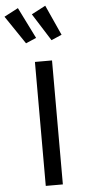

<svg xmlns="http://www.w3.org/2000/svg" viewBox="-110 -1029 470 1063"><g transform="rotate(-5 124.5 -497.0)"><path d="M32 -994 118 -821 60 -796 -46 -953ZM184 -994 260 -826 202 -801 106 -953ZM195 -689V0H100V-689Z"/></g></svg>

Font: Fira Sans
Style: Regular
Weight: 400
Designer: Carrois Corporate & Edenspiekermann AG
Foundry: Carrois Corporate GbR & Edenspiekermann AG
Version: Version 4.106;PS 004.106;hotconv 1.0.70;makeotf.lib2.5.58329